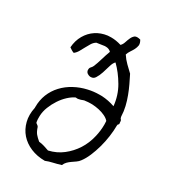

<svg xmlns="http://www.w3.org/2000/svg" viewBox="-192 -834 892 997"><g transform="rotate(30 253.5 -335.0)"><path d="M475.6 -305.7Q476.6 -301.8 476.6 -298.8Q476.6 -293.9 474.6 -293Q469.7 -291 469.7 -283.2Q469.7 -252 464.8 -217.3Q460 -182.6 450.7 -148.9Q441.4 -115.2 428.7 -85.4Q416 -55.7 400.4 -35.2Q392.6 -24.4 381.3 -16.6Q370.1 -8.8 359.4 -1.5Q348.6 5.9 339.4 15.1Q330.1 24.4 325.2 37.1Q300.8 44.9 278.3 49.8Q255.9 54.7 237.3 62.5Q190.4 62.5 152.3 46.4Q114.3 30.3 89.4 2Q64.5 -26.4 54.7 -65.4Q49.8 -84 49.8 -105.5Q49.8 -127 54.7 -149.4V-155.3Q54.7 -195.3 68.4 -230.5Q83 -266.6 108.9 -294.4Q134.8 -322.3 169.9 -341.3Q205.1 -360.4 244.1 -369.1Q277.3 -377 312.5 -377H325.2Q366.2 -375 404.3 -361.3Q398.4 -422.9 368.2 -474.6Q337.9 -526.4 299.8 -563.5Q289.1 -553.7 282.7 -531.2Q276.4 -508.8 269 -486.3Q261.7 -463.9 251 -447.3Q242.2 -433.6 226.6 -433.6H221.7Q213.9 -434.6 205.6 -439.9Q197.3 -445.3 195.3 -456.1V-460.9Q195.3 -470.7 201.2 -476.6Q208 -483.4 211.9 -492.2Q220.7 -513.7 229 -542Q237.3 -570.3 247.1 -596.7Q234.4 -609.4 215.8 -609.4H209Q185.5 -606.4 162.1 -602.5Q148.4 -593.8 140.1 -580.1Q131.8 -566.4 124 -551.8Q116.2 -537.1 107.9 -522.5Q99.6 -507.8 86.9 -498Q78.1 -501 71.3 -505.4Q64.5 -509.8 57.6 -514.6Q60.5 -555.7 79.1 -587.9Q97.7 -620.1 127.4 -639.6Q157.2 -659.2 195.3 -664.1Q205.1 -665 215.8 -665Q245.1 -665 276.4 -655.3Q286.1 -664.1 291 -679.7Q295.9 -695.3 302.2 -709Q308.6 -722.7 319.3 -730.5Q325.2 -733.4 333 -733.4Q340.8 -733.4 351.6 -730.5Q360.4 -715.8 360.4 -704.1V-701.2Q358.4 -687.5 352.1 -675.3Q345.7 -663.1 337.4 -650.9Q329.1 -638.7 325.2 -626Q339.8 -603.5 357.9 -585.9Q376 -568.4 394.5 -550.8Q406.2 -527.3 418.5 -502Q430.7 -476.6 440.9 -449.2Q451.2 -421.9 458 -393.6Q464.8 -365.2 465.8 -335Q466.8 -325.2 471.7 -321.3Q475.6 -317.4 475.6 -308.6ZM410.2 -276.4Q400.4 -288.1 382.8 -296.4Q365.2 -304.7 345.2 -309.1Q325.2 -313.5 304.7 -314.5H293.9Q279.3 -314.5 266.6 -312.5Q258.8 -312.5 252.9 -310.1Q247.1 -307.6 241.2 -305.7Q235.4 -303.7 228.5 -302.7Q225.6 -301.8 221.7 -301.8Q217.8 -301.8 211.9 -302.7Q192.4 -293.9 172.4 -275.4Q152.3 -256.8 136.2 -232.4Q120.1 -208 109.4 -180.7Q98.6 -153.3 97.7 -126V-107.4Q98.6 -93.8 100.6 -86.9Q101.6 -85 108.4 -80.6Q115.2 -76.2 117.2 -71.3Q125 -46.9 135.3 -34.7Q145.5 -22.5 162.1 -8.8Q180.7 -6.8 195.3 -2Q210 2.9 224.6 7.8Q271.5 -2.9 307.1 -30.8Q342.8 -58.6 367.2 -96.7Q391.6 -134.8 402.3 -181.6Q411.1 -217.8 411.1 -255.9Q411.1 -265.6 410.2 -276.4Z"/></g></svg>

Font: Crafty Girls
Style: Regular
Weight: 400
Designer: Crystal Kluge
Foundry: Font Diner, Inc DBA Tart Workshop
Version: Version 1.001